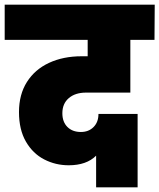

<svg xmlns="http://www.w3.org/2000/svg" viewBox="-34 -760 680 819"><path d="M333 -365Q287 -365 259.5 -341.5Q232 -318 232 -277Q232 -240 253.5 -218.5Q275 -197 311 -197Q344 -197 365 -218Q386 -239 386 -274H553V39H376V-96Q335 -55 259 -55Q203 -55 154.5 -80Q106 -105 76.5 -156Q47 -207 47 -282Q47 -357 81 -410.5Q115 -464 175.5 -492Q236 -520 314 -520H340V-590H-14V-740H626L625 -590H522V-365Z"/></svg>

Font: Fz Poppins ExtBd
Style: Regular
Weight: 800
Designer: Ninad Kale (Devanagari), Jonny Pinhorn (Latin)
Foundry: Indian Type Foundry
Version: Vit hóa bi Vntype.Com & FontZin.Com